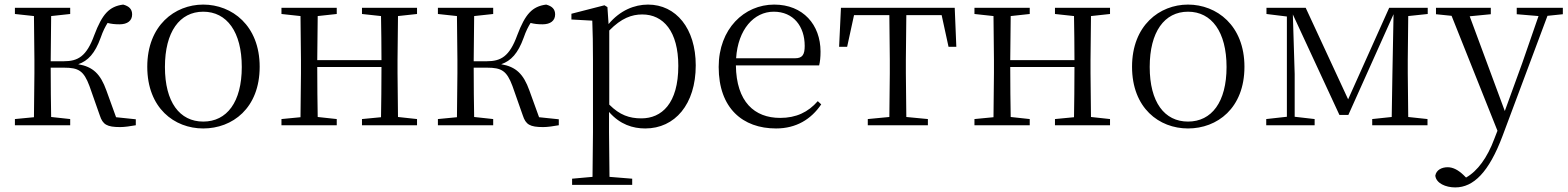

<svg xmlns="http://www.w3.org/2000/svg" viewBox="-20 -546 6834 837"><path d="M415 -43C428 -3 446 8 504 8C523 8 550 4 572 0V-26L486 -35L444 -151C418 -224 385 -255 321 -266C364 -281 394 -313 419 -382C429 -411 439 -430 449 -446C464 -442 480 -440 501 -440C536 -440 556 -456 556 -483C556 -506 543 -519 517 -526C456 -518 426 -485 391 -393C357 -299 319 -279 258 -279H201L203 -476L286 -485V-512H45V-485L128 -476L130 -285V-227L128 -35L45 -27V0H286V-27L203 -36C202 -90 201 -175 201 -251H259C322 -251 345 -238 370 -171Z M866 14C993 14 1112 -74 1112 -255C1112 -435 991 -526 866 -526C742 -526 622 -435 622 -255C622 -75 740 14 866 14ZM866 -16C763 -16 699 -101 699 -254C699 -407 763 -495 866 -495C969 -495 1034 -407 1034 -254C1034 -101 969 -16 866 -16Z M1558 -485 1641 -476C1642 -422 1643 -343 1643 -284H1363L1365 -476L1448 -485V-512H1207V-485L1290 -476L1292 -285V-227L1290 -35L1207 -27V0H1448V-27L1365 -36C1364 -91 1363 -176 1363 -254H1643C1643 -176 1642 -91 1641 -35L1558 -27V0H1798V-27L1715 -36L1713 -227V-285L1715 -476L1798 -485V-512H1558Z M2259 -43C2272 -3 2290 8 2348 8C2367 8 2394 4 2416 0V-26L2330 -35L2288 -151C2262 -224 2229 -255 2165 -266C2208 -281 2238 -313 2263 -382C2273 -411 2283 -430 2293 -446C2308 -442 2324 -440 2345 -440C2380 -440 2400 -456 2400 -483C2400 -506 2387 -519 2361 -526C2300 -518 2270 -485 2235 -393C2201 -299 2163 -279 2102 -279H2045L2047 -476L2130 -485V-512H1889V-485L1972 -476L1974 -285V-227L1972 -35L1889 -27V0H2130V-27L2047 -36C2046 -90 2045 -175 2045 -251H2103C2166 -251 2189 -238 2214 -171Z M2793 14C2922 14 3013 -91 3013 -261C3013 -422 2927 -526 2805 -526C2746 -526 2683 -501 2633 -441L2628 -515L2615 -523L2471 -486V-461L2562 -456C2564 -406 2565 -351 2565 -282V30L2563 225L2474 233V260H2736V233L2637 225L2635 30V-58C2683 -3 2739 14 2793 14ZM2636 -413C2689 -467 2734 -483 2780 -483C2872 -483 2937 -409 2937 -259C2937 -94 2864 -30 2776 -30C2724 -30 2682 -44 2636 -90Z M3363 14C3451 14 3516 -26 3560 -91L3545 -105C3503 -57 3451 -32 3381 -32C3269 -32 3190 -102 3188 -261H3551C3555 -277 3557 -297 3557 -321C3557 -438 3481 -526 3355 -526C3224 -526 3113 -420 3113 -254C3113 -74 3218 14 3363 14ZM3189 -292C3197 -418 3267 -495 3353 -495C3439 -495 3488 -431 3488 -346C3488 -309 3479 -292 3446 -292Z M3856 0H4025V-27L3931 -36L3929 -227V-285L3931 -480H4085L4115 -342H4149L4142 -512H3646L3638 -342H3673L3703 -480H3857L3859 -285V-227L3857 -36L3763 -27V0Z M4579 -485 4662 -476C4663 -422 4664 -343 4664 -284H4384L4386 -476L4469 -485V-512H4228V-485L4311 -476L4313 -285V-227L4311 -35L4228 -27V0H4469V-27L4386 -36C4385 -91 4384 -176 4384 -254H4664C4664 -176 4663 -91 4662 -35L4579 -27V0H4819V-27L4736 -36L4734 -227V-285L4736 -476L4819 -485V-512H4579Z M5159 14C5286 14 5405 -74 5405 -255C5405 -435 5284 -526 5159 -526C5035 -526 4915 -435 4915 -255C4915 -75 5033 14 5159 14ZM5159 -16C5056 -16 4992 -101 4992 -254C4992 -407 5056 -495 5159 -495C5262 -495 5327 -407 5327 -254C5327 -101 5262 -16 5159 -16Z M5590 0H5711V-27L5624 -37V-223L5616 -483L5819 -45H5858L6055 -484L6050 -222L6047 -36L5962 -27V0H6203V-27L6119 -36L6117 -227V-285L6119 -476L6204 -485V-512H6036L5857 -113L5672 -512H5501V-485L5590 -474V-37L5500 -27V0Z M6592 -484 6687 -476 6616 -271 6540 -62 6387 -475 6479 -484V-512H6240V-484L6308 -477L6508 24L6494 60C6464 141 6421 200 6371 228L6360 217C6338 196 6315 183 6291 183C6265 183 6241 195 6237 220C6241 253 6282 271 6324 271C6404 271 6471 204 6530 47L6726 -477L6793 -484V-512H6592Z"/></svg>

Font: Noto Serif TC Light
Style: Regular
Weight: 300
Designer: Ryoko NISHIZUKA 西塚涼子 (kana & ideographs); Frank Grießhammer (Latin, Greek & Cyrillic); Wenlong ZHANG 张文龙 (bopomofo); San
Foundry: Adobe
Version: Version 2.001;hotconv 1.1.0;makeotfexe 2.6.0